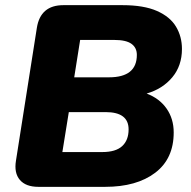

<svg xmlns="http://www.w3.org/2000/svg" viewBox="-20 -725 742 745"><path d="M129 0Q80 0 57 -27Q34 -54 42 -102L123 -617Q137 -705 226 -705H455Q538 -705 589 -682.5Q640 -660 663 -621.5Q686 -583 686 -535Q686 -470 648.5 -425Q611 -380 549 -362Q599 -343 626.5 -303.5Q654 -264 654 -211Q654 -109 582 -54.5Q510 0 388 0ZM268 -425H403Q511 -425 511 -512Q511 -540 490 -555Q469 -570 424 -570H291ZM222 -135H377Q429 -135 454 -158Q479 -181 479 -223Q479 -290 390 -290H247Z"/></svg>

Font: Nunito Black
Style: Italic
Weight: 900
Italic angle: -9°
Designer: Vernon Adams
Foundry: Vernon Adams
Version: Version 3.601; ttfautohint (v1.8.2.53-6de2)